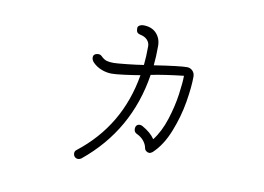

<svg xmlns="http://www.w3.org/2000/svg" viewBox="-69 -626 1138 827"><g transform="rotate(10 500.0 -213.0)"><path d="M746 -340Q746 -296 735 -229.5Q724 -163 697.5 -96Q671 -29 629 10Q621 16 615 16Q608 16 601.5 11Q595 6 594 -2Q591 -18 579 -32.5Q567 -47 547 -56Q536 -62 536 -75Q536 -85 541 -90.5Q546 -96 555 -96Q560 -96 566 -93Q604 -72 622 -45Q653 -85 671.5 -143Q690 -201 697.5 -254Q705 -307 705 -337Q623 -328 563 -316Q524 -67 332 90Q325 95 318 95Q309 95 303 89Q297 83 297 73Q297 64 305 58Q482 -80 520 -307Q491 -302 452.5 -297Q414 -292 397 -292Q374 -292 352 -300.5Q330 -309 314 -325Q304 -335 304 -347Q304 -356 310.5 -360.5Q317 -365 326 -365Q335 -365 341 -359Q354 -346 366 -342.5Q378 -339 397 -339Q409 -339 452.5 -343.5Q496 -348 527 -353Q531 -389 531 -436Q531 -451 520 -463Q509 -475 488 -479Q479 -481 475 -486.5Q471 -492 471 -504Q471 -512 478.5 -516.5Q486 -521 495 -521Q532 -521 552.5 -499Q573 -477 573 -444Q573 -396 569 -359Q680 -376 712 -376Q726 -376 736 -366Q746 -356 746 -340Z"/></g></svg>

Font: Tsukimi Rounded Light
Style: Regular
Weight: 300
Designer: Takashi Funayama
Foundry: Takashi Funayama
Version: Version 1.032; ttfautohint (v1.8.3)